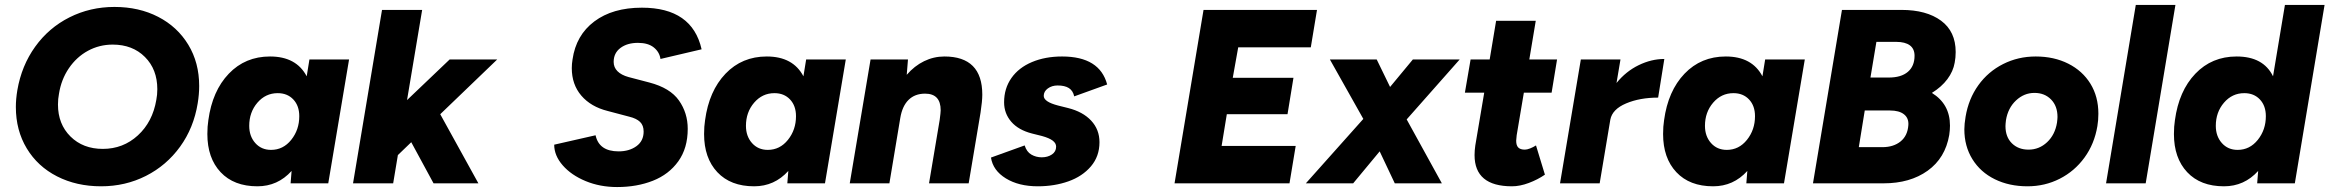

<svg xmlns="http://www.w3.org/2000/svg" viewBox="-20 -740 9403 775"><path d="M44 -308Q44 -340 50 -376Q67 -475 122 -551.5Q177 -628 260.5 -670Q344 -712 442 -712Q541 -712 618.5 -672Q696 -632 740 -559.5Q784 -487 784 -393Q784 -359 778 -323Q762 -224 707 -148Q652 -72 569 -30Q486 12 388 12Q289 12 210.5 -28Q132 -68 88 -141Q44 -214 44 -308ZM214 -318Q214 -239 264.5 -189Q315 -139 395 -139Q477 -139 536.5 -193.5Q596 -248 611 -337Q615 -357 615 -380Q615 -460 565 -510Q515 -560 435 -560Q381 -560 335 -535Q289 -510 258 -464.5Q227 -419 218 -361Q214 -341 214 -318Z M1157 -50Q1101 12 1019 12Q924 12 870.5 -45Q817 -102 817 -199Q817 -230 821 -255Q837 -373 903.5 -442.5Q970 -512 1070 -512Q1176 -512 1218 -432L1229 -500H1389L1305 0H1153ZM1074 -135Q1123 -135 1155.5 -175.5Q1188 -216 1188 -271Q1188 -313 1164 -338.5Q1140 -364 1101 -364Q1052 -364 1019 -325.5Q986 -287 986 -232Q986 -190 1010.5 -162.5Q1035 -135 1074 -135Z M1522 -700H1684L1623 -336L1795 -500H1987L1757 -279L1911 0H1730L1640 -166L1586 -114L1567 0H1405Z M2217 -156 2384 -194Q2398 -129 2477 -129Q2520 -129 2549 -150Q2578 -171 2578 -209Q2578 -234 2563.5 -248Q2549 -262 2520 -269L2433 -292Q2365 -309 2326.5 -354Q2288 -399 2288 -465Q2288 -482 2291 -500Q2305 -598 2379 -653.5Q2453 -709 2571 -709Q2774 -709 2812 -541L2646 -502Q2642 -530 2619 -548.5Q2596 -567 2555 -567Q2512 -567 2484.5 -546.5Q2457 -526 2457 -490Q2457 -468 2472.5 -452.5Q2488 -437 2517 -429L2601 -407Q2685 -385 2720.5 -334.5Q2756 -284 2756 -220Q2756 -142 2718 -89Q2680 -36 2615.5 -10.5Q2551 15 2471 15Q2402 15 2344 -9Q2286 -33 2251.5 -72.5Q2217 -112 2217 -156Z M3162 -50Q3106 12 3024 12Q2929 12 2875.5 -45Q2822 -102 2822 -199Q2822 -230 2826 -255Q2842 -373 2908.5 -442.5Q2975 -512 3075 -512Q3181 -512 3223 -432L3234 -500H3394L3310 0H3158ZM3079 -135Q3128 -135 3160.5 -175.5Q3193 -216 3193 -271Q3193 -313 3169 -338.5Q3145 -364 3106 -364Q3057 -364 3024 -325.5Q2991 -287 2991 -232Q2991 -190 3015.5 -162.5Q3040 -135 3079 -135Z M3494 -500H3645L3640 -438Q3671 -474 3710 -493Q3749 -512 3792 -512Q3945 -512 3945 -358Q3945 -332 3938 -286L3933 -256L3890 0H3730L3773 -256Q3777 -286 3777 -295Q3777 -362 3714 -362Q3673 -362 3647.5 -337Q3622 -312 3614 -264L3570 0H3410Z M3980 -104 4116 -153Q4124 -127 4143 -116Q4162 -105 4185 -105Q4209 -105 4226 -116.5Q4243 -128 4243 -148Q4243 -162 4229 -172.5Q4215 -183 4186 -191L4146 -201Q4091 -215 4062 -248.5Q4033 -282 4033 -327Q4033 -383 4062.5 -425Q4092 -467 4145.5 -489.5Q4199 -512 4267 -512Q4419 -512 4449 -399L4316 -351Q4311 -374 4294.5 -384.5Q4278 -395 4249 -395Q4226 -395 4209.5 -383Q4193 -371 4193 -353Q4193 -329 4251 -314L4291 -304Q4351 -289 4384.5 -253Q4418 -217 4418 -166Q4418 -109 4383.5 -68.5Q4349 -28 4292.5 -8Q4236 12 4169 12Q4092 12 4040 -20Q3988 -52 3980 -104Z M4838 -700H5296L5271 -549H4978L4956 -426H5201L5177 -279H4932L4911 -151H5210L5185 0H4721Z M5483 -260 5348 -500H5537L5591 -389L5683 -500H5872L5658 -258L5800 0H5610L5549 -129L5442 0H5251Z M5932 -114Q5932 -132 5935 -153L5971 -366H5893L5916 -500H5993L6019 -656H6179L6153 -500H6265L6243 -366H6131L6102 -194Q6100 -178 6100 -172Q6100 -153 6108.5 -144.5Q6117 -136 6135 -136Q6144 -136 6156.5 -141Q6169 -146 6180 -153L6216 -35Q6187 -15 6151 -1.5Q6115 12 6083 12Q5932 12 5932 -114Z M6361 -500H6521L6505 -405Q6543 -452 6594.5 -477Q6646 -502 6698 -502L6673 -346Q6599 -346 6543.5 -322.5Q6488 -299 6480 -257L6437 0H6277Z M7033 -50Q6977 12 6895 12Q6800 12 6746.5 -45Q6693 -102 6693 -199Q6693 -230 6697 -255Q6713 -373 6779.5 -442.5Q6846 -512 6946 -512Q7052 -512 7094 -432L7105 -500H7265L7181 0H7029ZM6950 -135Q6999 -135 7031.5 -175.5Q7064 -216 7064 -271Q7064 -313 7040 -338.5Q7016 -364 6977 -364Q6928 -364 6895 -325.5Q6862 -287 6862 -232Q6862 -190 6886.5 -162.5Q6911 -135 6950 -135Z M7415 -700H7655Q7756 -700 7815 -656.5Q7874 -613 7874 -530Q7874 -507 7870 -487Q7864 -452 7840.5 -420.5Q7817 -389 7778 -365Q7851 -320 7851 -233Q7851 -215 7848 -195Q7832 -102 7761 -51Q7690 0 7583 0H7298ZM7578 -146Q7623 -146 7651.5 -169Q7680 -192 7683 -235Q7685 -263 7665.5 -278.5Q7646 -294 7609 -294H7507L7483 -146ZM7604 -427Q7654 -427 7681 -450Q7708 -473 7708 -515Q7708 -543 7689 -557Q7670 -571 7634 -571H7554L7530 -427Z M7909 -218Q7909 -239 7914 -269Q7926 -341 7965.5 -396Q8005 -451 8065.5 -481.5Q8126 -512 8197 -512Q8271 -512 8328.5 -483Q8386 -454 8418 -402Q8450 -350 8450 -281Q8450 -254 8446 -231Q8434 -159 8394 -104Q8354 -49 8294 -18.5Q8234 12 8164 12Q8090 12 8032 -16.5Q7974 -45 7941.5 -97.5Q7909 -150 7909 -218ZM8075 -231Q8075 -187 8101 -161.5Q8127 -136 8168 -136Q8211 -136 8243 -166Q8275 -196 8283 -245Q8285 -261 8285 -268Q8285 -312 8259 -338.5Q8233 -365 8192 -365Q8150 -365 8117.5 -334.5Q8085 -304 8077 -255Q8075 -239 8075 -231Z M8601 -720H8761L8641 0H8481Z M9095 -50Q9039 12 8957 12Q8862 12 8808.5 -45Q8755 -102 8755 -199Q8755 -230 8759 -255Q8775 -373 8841.5 -442.5Q8908 -512 9008 -512Q9116 -512 9155 -432L9203 -720H9363L9243 0H9091ZM9012 -135Q9061 -135 9093.5 -175.5Q9126 -216 9126 -271Q9126 -313 9102 -338.5Q9078 -364 9039 -364Q8990 -364 8957 -325.5Q8924 -287 8924 -232Q8924 -190 8948.5 -162.5Q8973 -135 9012 -135Z"/></svg>

Font: Oak Sans ExtraBold
Style: Italic
Weight: 800
Italic angle: -9.49998°
Foundry: Erik Kennedy, Walven
Version: Version 1.000